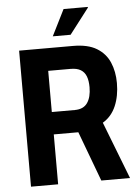

<svg xmlns="http://www.w3.org/2000/svg" viewBox="-59 -921 690 966"><g transform="rotate(-5 286.0 -438.0)"><path d="M58 0V-687H330Q405 -687 449.5 -660Q494 -633 514 -586.5Q534 -540 534 -482Q534 -417 512.5 -366.5Q491 -316 446 -289L558 0H413L319 -252H195V0ZM195 -365H311Q355 -365 375 -394Q395 -423 395 -473Q395 -506 386.5 -528Q378 -550 359 -561.5Q340 -573 308 -573H195ZM233 -744 299 -876H421L422 -873L323 -744Z"/></g></svg>

Font: Archivo Condensed
Style: Bold
Weight: 700
Width: 3
Designer: Hector Gatti
Foundry: Omnibus-Type
Version: Version 2.001